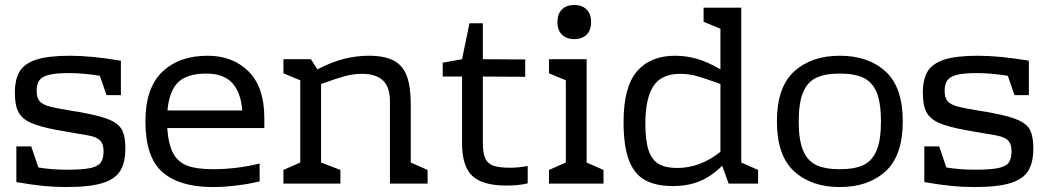

<svg xmlns="http://www.w3.org/2000/svg" viewBox="-20 -741 4231 775"><path d="M486 -142Q486 -85 465.5 -51.5Q445 -18 393.5 -2Q342 14 248 14Q200 14 155 9.5Q110 5 46 -6V-150H106L135 -65Q188 -56 251 -56Q313 -56 344 -62.5Q375 -69 386.5 -84.5Q398 -100 398 -130Q398 -157 387 -170.5Q376 -184 354.5 -190Q333 -196 280 -204L212 -216Q141 -229 105 -245Q69 -261 54.5 -288.5Q40 -316 40 -366Q40 -421 59.5 -453Q79 -485 127 -500.5Q175 -516 262 -516Q349 -516 468 -496V-357H410L383 -435Q317 -446 258 -446Q206 -446 178 -439Q150 -432 139 -417Q128 -402 128 -374Q128 -346 140 -332.5Q152 -319 179 -311.5Q206 -304 273 -293Q298 -290 325 -284Q394 -271 428 -255Q462 -239 474 -213.5Q486 -188 486 -142Z M1047 -264V-224H655Q660 -157 679.5 -121.5Q699 -86 736.5 -72Q774 -58 840 -58Q935 -58 1028 -81V-9Q989 1 937 7.5Q885 14 838 14Q705 14 636 -46Q567 -106 567 -251Q567 -386 635 -451Q703 -516 818 -516Q920 -516 983.5 -452.5Q1047 -389 1047 -264ZM656 -295H958Q952 -369 917 -406.5Q882 -444 813 -444Q735 -444 699 -409Q663 -374 656 -295Z M1706 -55V0H1554V-331Q1554 -390 1525.5 -416.5Q1497 -443 1442 -443Q1407 -443 1373.5 -434Q1340 -425 1276 -402V-85L1354 -55V0H1124V-55L1192 -85V-417L1124 -445V-502H1235L1261 -461Q1317 -490 1367 -503Q1417 -516 1469 -516Q1532 -516 1569 -496.5Q1606 -477 1622 -434.5Q1638 -392 1638 -320V-85Z M1845 -163V-432H1767V-488L1845 -502L1875 -647H1929V-502L2100 -501V-431L1929 -432V-163Q1929 -122 1939 -101Q1949 -80 1972 -72Q1995 -64 2039 -64Q2073 -64 2110 -71V-1Q2074 8 2024 8Q1928 8 1886.5 -31Q1845 -70 1845 -163Z M2366 -652Q2366 -619 2347.5 -601Q2329 -583 2298 -583Q2267 -583 2248.5 -601Q2230 -619 2230 -652Q2230 -685 2248.5 -703Q2267 -721 2298 -721Q2329 -721 2347.5 -703Q2366 -685 2366 -652ZM2348 -85 2416 -55V0H2196V-55L2264 -85V-417L2196 -445V-502H2348Z M3040 -55V0H2921L2895 -72Q2853 -30 2805.5 -10Q2758 10 2696 10Q2628 10 2584.5 -13.5Q2541 -37 2519 -93.5Q2497 -150 2497 -249Q2497 -390 2551 -453Q2605 -516 2705 -516Q2751 -516 2795 -503Q2839 -490 2888 -461V-625L2820 -653V-710H2972V-85ZM2713 -63Q2806 -63 2888 -128V-402Q2825 -425 2792.5 -434Q2760 -443 2725 -443Q2650 -443 2617.5 -393.5Q2585 -344 2585 -241Q2585 -172 2598.5 -133Q2612 -94 2640 -78.5Q2668 -63 2713 -63Z M3624 -251Q3624 -113 3554.5 -49.5Q3485 14 3370 14Q3255 14 3185.5 -49.5Q3116 -113 3116 -251Q3116 -389 3185.5 -452.5Q3255 -516 3370 -516Q3485 -516 3554.5 -452.5Q3624 -389 3624 -251ZM3204 -251Q3204 -176 3221.5 -134Q3239 -92 3274.5 -75Q3310 -58 3370 -58Q3430 -58 3465.5 -75Q3501 -92 3518.5 -134Q3536 -176 3536 -251Q3536 -326 3518.5 -368Q3501 -410 3465.5 -427Q3430 -444 3370 -444Q3310 -444 3274.5 -427Q3239 -410 3221.5 -368Q3204 -326 3204 -251Z M4151 -142Q4151 -85 4130.5 -51.5Q4110 -18 4058.5 -2Q4007 14 3913 14Q3865 14 3820 9.5Q3775 5 3711 -6V-150H3771L3800 -65Q3853 -56 3916 -56Q3978 -56 4009 -62.5Q4040 -69 4051.5 -84.5Q4063 -100 4063 -130Q4063 -157 4052 -170.5Q4041 -184 4019.5 -190Q3998 -196 3945 -204L3877 -216Q3806 -229 3770 -245Q3734 -261 3719.5 -288.5Q3705 -316 3705 -366Q3705 -421 3724.5 -453Q3744 -485 3792 -500.5Q3840 -516 3927 -516Q4014 -516 4133 -496V-357H4075L4048 -435Q3982 -446 3923 -446Q3871 -446 3843 -439Q3815 -432 3804 -417Q3793 -402 3793 -374Q3793 -346 3805 -332.5Q3817 -319 3844 -311.5Q3871 -304 3938 -293Q3963 -290 3990 -284Q4059 -271 4093 -255Q4127 -239 4139 -213.5Q4151 -188 4151 -142Z"/></svg>

Font: Rhodium Libre
Style: Regular
Weight: 400
Designer: James Puckett
Foundry: Dunwich Type Founders
Version: Version 1.001; ttfautohint (v1.3)